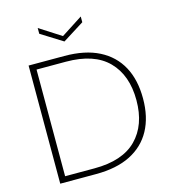

<svg xmlns="http://www.w3.org/2000/svg" viewBox="-128 -997 978 1099"><g transform="rotate(-15 361.0 -447.0)"><path d="M453 -894V-860L326 -780L198 -860V-894L326 -812ZM304 -700Q426 -700 508.5 -658Q591 -616 633.5 -538Q676 -460 676 -349Q676 -239 633.5 -161Q591 -83 508.5 -41.5Q426 0 304 0H92V-700ZM304 -34Q471 -34 554 -118Q637 -202 637 -349Q637 -497 554 -581.5Q471 -666 304 -666H130V-34Z"/></g></svg>

Font: Albert Sans ExtraLight
Style: Regular
Weight: 250
Designer: Andreas Rasmussen
Foundry: a.Foundry
Version: Version 1.025